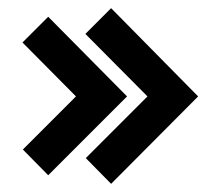

<svg xmlns="http://www.w3.org/2000/svg" viewBox="-20 -573 507 470"><path d="M252 -123 190 -186 341 -337 189 -490 252 -553 465 -337ZM98 -144 36 -207 166 -337 35 -469 98 -532 291 -337Z"/></svg>

Font: Kreon Light SemiBold
Style: Regular
Weight: 600
Version: Version 2.002